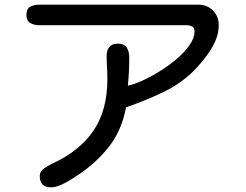

<svg xmlns="http://www.w3.org/2000/svg" viewBox="-20 -761 1040 813"><path d="M196.3 32.2Q148.4 32.2 148.4 -15.6Q148.4 -36.1 168.5 -49.3Q188.5 -62.5 204.1 -69.3Q320.3 -124 377.4 -210Q434.6 -295.9 434.6 -425.8Q434.6 -451.2 433.1 -475.6Q431.6 -500 431.6 -524.4Q431.6 -547.9 442.9 -562Q454.1 -576.2 478.5 -576.2Q505.9 -576.2 516.6 -559.6Q527.3 -543 527.3 -517.6Q527.3 -457 521.5 -398.4Q546.9 -403.3 582.5 -419.4Q618.2 -435.5 656.7 -459.5Q695.3 -483.4 728.5 -511.7Q761.7 -540 782.7 -570.3Q803.7 -600.6 803.7 -627.9Q803.7 -643.6 793.5 -648.9Q783.2 -654.3 769.5 -654.3H145.5Q123 -654.3 107.4 -664.1Q91.8 -673.8 91.8 -698.2Q91.8 -723.6 107.9 -732.4Q124 -741.2 145.5 -741.2H820.3Q857.4 -741.2 881.8 -716.3Q906.2 -691.4 906.2 -654.3Q906.2 -620.1 892.1 -587.9Q877.9 -555.7 856.4 -526.9Q835 -498 812.5 -473.6Q752.9 -410.2 673.8 -372.1Q594.7 -334 513.7 -306.6Q496.1 -212.9 446.8 -147Q397.5 -81.1 321.3 -27.3Q306.6 -17.6 284.7 -3.4Q262.7 10.7 239.3 21.5Q215.8 32.2 196.3 32.2Z"/></svg>

Font: Kosugi Maru
Style: Regular
Weight: 400
Designer: MOTOYA
Version: Version 4.002